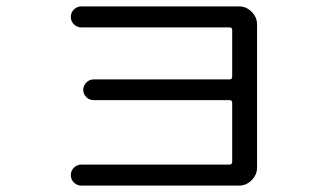

<svg xmlns="http://www.w3.org/2000/svg" viewBox="-20 -581 1040 602"><path d="M700 -65Q708 -65 708 -74V-258Q708 -267 700 -267H274Q260 -267 250.5 -276.5Q241 -286 241 -299Q241 -312 250.5 -322Q260 -332 274 -332H700Q708 -332 708 -341V-487Q708 -495 700 -495H235Q222 -495 212 -504.5Q202 -514 202 -528Q202 -542 212 -551.5Q222 -561 235 -561H729Q752 -561 769 -544Q786 -527 786 -504V-56Q786 -33 769 -16Q752 1 729 1H235Q222 1 212 -8.5Q202 -18 202 -32Q202 -46 212 -55.5Q222 -65 235 -65Z"/></svg>

Font: Rounded Mplus 1c
Style: Regular
Weight: 400
Version: Version 1.059.20150529